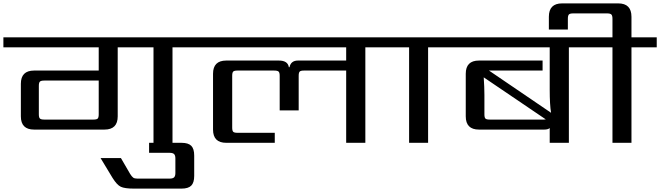

<svg xmlns="http://www.w3.org/2000/svg" viewBox="-40 -842 3892 1132"><path d="M221 -137H511Q530 -137 536 -143Q542 -149 542 -168V-367H221Q202 -367 195.5 -361Q189 -355 189 -336V-168Q189 -149 195.5 -143Q202 -137 221 -137ZM1126 -622V-563H977V0H865V-563H654V-156Q654 -78 576 -78H161Q83 -78 83 -156V-348Q83 -426 161 -426H542V-563H-20V-622Z M839 0H1030Q1070 0 1087.5 17.5Q1105 35 1105 75V195Q1105 235 1087.5 252.5Q1070 270 1030 270H749Q695 270 672 259Q649 248 623 206L553 90H673L727 183Q737 199 745 205Q753 211 769 211H960Q979 211 986.5 203.5Q994 196 994 178V92Q994 74 986.5 66.5Q979 59 960 59H839Z M2263 -622V-563H2114V0H2001V-426H1752Q1733 -426 1727 -420Q1721 -414 1721 -395V-191H1609V-395Q1609 -414 1602.5 -420Q1596 -426 1576 -426H1360Q1341 -426 1335 -420Q1329 -414 1329 -395V-90Q1329 -71 1335 -65Q1341 -59 1360 -59H1580V0H1294Q1216 0 1216 -78V-407Q1216 -485 1294 -485H1604Q1657 -485 1663 -446H1667Q1675 -485 1717 -485H2001V-563H1086V-622Z M2633 -622V-563H2484V0H2372V-563H2223V-622Z M2847 -137H3167Q3175 -137 3178 -138L2812 -386Q2816 -326 2816 -282V-168Q2816 -149 2822 -143Q2828 -137 2847 -137ZM3462 -622V-563H3314V0H3201V-87Q3191 -78 3169 -78H2784Q2706 -78 2706 -156V-407Q2706 -485 2784 -485H3159V-426H2843L3209 -177Q3201 -224 3201 -313V-563H2593V-622Z M3832 -622V-563H3683V0H3571V-563H3422V-622H3571V-731Q3571 -750 3564.5 -756.5Q3558 -763 3539 -763H3340Q3320 -763 3314 -756.5Q3308 -750 3308 -731V-668H3196V-743Q3196 -822 3274 -822H3605Q3683 -822 3683 -743V-622Z"/></svg>

Font: Sarpanch Medium
Style: Regular
Weight: 500
Designer: Manushi Parikh (Devanagari and Latin), Jyotish Sonowal (Devanagari)
Foundry: Indian Type Foundry
Version: Version 2.004;PS 1.0;hotconv 1.0.78;makeotf.lib2.5.61930; tt